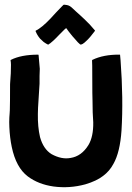

<svg xmlns="http://www.w3.org/2000/svg" viewBox="-20 -768 549 801"><path d="M481 -538 483 -516Q495 -355 487 -225Q481 -133 453 -84Q437 -54 410 -34Q383 -13 336 1Q270 19 203 10Q140 1 96 -32Q47 -69 29 -155Q21 -193 19 -238Q18 -259 19 -278Q19 -280 20 -292Q21 -304 21 -308Q22 -338 22 -417Q23 -423 23.5 -439.5Q24 -456 25 -462Q27 -507 24 -516Q24 -517 25 -518Q68 -540 139 -540Q141 -540 141 -538L146 -481Q146 -470 145 -451V-419L141 -355Q138 -314 138 -293Q137 -239 147 -196Q161 -146 195 -125Q237 -102 274 -109Q320 -116 349 -163Q370 -198 369 -258Q366 -295 366 -347Q365 -369 365 -435Q365 -511 364 -516Q364 -517 365 -518Q412 -541 480 -540Q481 -540 481 -539ZM171 -587 162 -593 147 -607Q135 -621 128 -639H129Q128 -639 129 -640Q154 -652 191 -691L213 -715L237 -740L245 -748Q247 -749 259 -747Q271 -745 282 -734Q287 -729 296 -721Q305 -713 316 -703Q327 -693 331 -689Q355 -667 376 -641Q377 -640 376 -639Q356 -612 342 -599Q321 -578 314 -583Q307 -588 292 -606Q284 -614 267 -636L256 -651L253 -648H252L229 -625Q212 -607 202 -598L189 -587Q187 -586 184 -584Q183 -583 182 -582H181Q179 -582 171 -587Z"/></svg>

Font: Tovari Sans
Style: Bold
Weight: 700
Designer: Verneri Kontto, Denis Ignatov
Foundry: Verneri Kontto
Version: Version 1.10 May 7, 2019